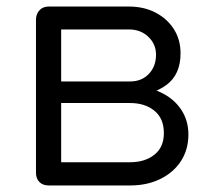

<svg xmlns="http://www.w3.org/2000/svg" viewBox="-20 -567 637 587"><path d="M129 0Q111 0 100.5 -10.5Q90 -21 90 -39V-509Q91 -526 101.5 -536.5Q112 -547 129 -547Q146 -547 156.5 -536.5Q167 -526 167 -508V-318H378V-304Q430 -304 470.5 -285Q511 -266 533.5 -232.5Q556 -199 556 -156Q556 -110 533.5 -75Q511 -40 470.5 -20Q430 0 378 0ZM167 -71H378Q423 -71 452 -94Q481 -117 481 -160Q481 -205 452 -228.5Q423 -252 378 -252H167ZM279 -275V-318H378Q413 -318 435 -341Q457 -364 457 -400Q457 -432 433.5 -454.5Q410 -477 374 -477H130V-547H374Q420 -547 455.5 -528.5Q491 -510 511.5 -478Q532 -446 532 -404Q532 -339 488.5 -307Q445 -275 378 -275Z"/></svg>

Font: Comfortaa
Style: Regular
Weight: 400
Designer: Johan Aakerlund
Foundry: Johan Aakerlund
Version: Version 3.104; ttfautohint (v1.8.1.43-b0c9)